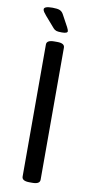

<svg xmlns="http://www.w3.org/2000/svg" viewBox="-96 -903 455 945"><g transform="rotate(10 131.0 -431.0)"><path d="M86 -20V-680Q86 -702 124 -702H139Q176 -702 176 -680V-20Q176 2 139 2H124Q86 2 86 -20ZM110 -765 63 -819Q56 -827 50.5 -835Q45 -843 45 -849Q45 -864 87 -864Q112 -864 123.5 -859Q135 -854 142 -841L174 -782Q181 -768 181 -763Q181 -752 153 -752Q134 -752 125.5 -754.5Q117 -757 110 -765Z"/></g></svg>

Font: Asap Condensed
Style: Regular
Weight: 400
Designer: Pablo Cosgaya
Foundry: Omnibus-Type
Version: Version 1.010; ttfautohint (v1.8)